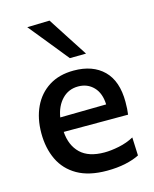

<svg xmlns="http://www.w3.org/2000/svg" viewBox="-118 -857 762 948"><g transform="rotate(-15 263.5 -383.0)"><path d="M310.5 11.5Q219 11.5 160 -22.2Q101 -56 72.8 -115.2Q44.5 -174.5 44.5 -251Q44.5 -326.5 72 -384.8Q99.5 -443 151.8 -476Q204 -509 278.5 -509Q375.5 -509 430.8 -454.5Q486 -400 486 -293.5Q486 -255.5 482 -229H153Q158 -159 199.5 -119Q241 -79 322 -79Q355.5 -79 396.8 -87.5Q438 -96 473 -115L477 -22Q448.5 -7 405.8 2.2Q363 11.5 310.5 11.5ZM279.5 -427.5Q230 -427.5 197 -393Q164 -358.5 155 -302.5L390.5 -306Q388.5 -363.5 357.8 -395.5Q327 -427.5 279.5 -427.5ZM276.5 -573Q236.5 -622.5 195.8 -673Q155 -723.5 113 -775L227.5 -778Q260.5 -727 293.2 -676.2Q326 -625.5 359.5 -574Z"/></g></svg>

Font: Commissioner Medium
Style: Regular
Weight: 500
Designer: Kostas Bartsokas
Foundry: Kostas Bartsokas
Version: Version 1.000; ttfautohint (v1.8.3)